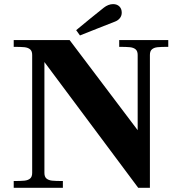

<svg xmlns="http://www.w3.org/2000/svg" viewBox="-20 -890 842 910"><path d="M132.5 -70.5V-629.5Q132.5 -647.8 122.8 -656.1Q113 -664.3 96.4 -666.2Q79.7 -668 45 -668V-700H310L632.5 -273V-629.5Q632.5 -647.8 622.8 -656.1Q613.1 -664.3 596.3 -666.2Q579.5 -668 545 -668V-700H777.5V-668Q743 -668 726.5 -666.2Q710 -664.5 700.2 -656.2Q690.5 -647.9 690.5 -629.5V0H635L190.5 -596V-70.5Q190.5 -52.2 200.2 -43.9Q210 -35.7 226.6 -33.8Q243.3 -32 278 -32V0H45V-32Q79.7 -32 96.4 -33.8Q113 -35.7 122.8 -43.9Q132.5 -52.2 132.5 -70.5ZM472.5 -854Q482 -861.5 493.2 -866Q504.5 -870.5 516 -870.5Q534.5 -870.5 545.8 -859.5Q557 -848.5 557 -830Q557 -815.5 548.5 -804.5Q540 -793.5 526 -788Q469 -765.5 441.5 -754.8Q414 -744 359 -722L341 -747Q367.5 -769 408.8 -802.8Q450 -836.5 472.5 -854Z"/></svg>

Font: Didactic
Style: Regular
Weight: 400
Designer: Tyler Finck
Foundry: Etcetera Type Co
Version: Version 3.007;FEAKit 1.0